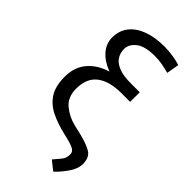

<svg xmlns="http://www.w3.org/2000/svg" viewBox="-279 -789 1049 1049"><g transform="rotate(45 245.0 -264.5)"><path d="M443.8 -701.7 431.2 -629.4Q404.3 -636.7 376.5 -641.8Q348.6 -647 319.3 -647Q242.2 -647 207 -619.1Q171.9 -591.3 171.9 -555.2Q171.9 -523.4 188 -499.3Q204.1 -475.1 239.3 -461.7Q274.4 -448.2 331.1 -448.2H399.9V-391.6H329.1Q254.4 -391.6 198.7 -413.1Q143.1 -434.6 112.3 -471.2Q81.5 -507.8 81.5 -553.2Q81.5 -606.4 110.8 -643.8Q140.1 -681.2 193.1 -700.9Q246.1 -720.7 318.4 -720.7Q352.5 -720.7 386.7 -715.3Q420.9 -710 443.8 -701.7ZM329.1 -428.7H399.9V-374H331.1Q240.2 -374 190.2 -335.7Q140.1 -297.4 140.1 -216.8Q140.1 -151.4 181.9 -116.7Q223.6 -82 277.3 -69.3L331.5 -56.6Q391.1 -42 424.6 -22.5Q458 -2.9 458 49.3Q457 87.9 427.2 129.4Q397.5 170.9 372.1 192.4L319.8 150.9Q341.8 125.5 356.7 107.2Q371.6 88.9 371.6 60.1Q371.6 41 354.2 30.8Q336.9 20.5 296.4 10.7L268.1 3.9Q203.6 -11.2 154.5 -35.4Q105.5 -59.6 77.6 -102.8Q49.8 -146 49.8 -218.8Q49.8 -287.6 85.4 -334.2Q121.1 -380.9 184.1 -404.8Q247.1 -428.7 329.1 -428.7Z"/></g></svg>

Font: RobotoDEMO
Style: Regular
Weight: 400
Designer: Christian Robertson
Foundry: Google
Version: Version 2.136